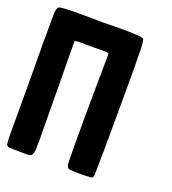

<svg xmlns="http://www.w3.org/2000/svg" viewBox="-135 -821 828 923"><g transform="rotate(20 278.5 -359.5)"><path d="M136.7 -553.7Q137.7 -496.1 137.7 -438.5Q137.7 -381.8 138.7 -324.2Q138.7 -269.5 139.6 -214.8Q140.6 -160.2 140.6 -105.5Q141.6 -85.9 140.6 -69.3Q139.6 -52.7 139.6 -33.2Q139.6 -29.3 138.7 -24.4Q137.7 -20.5 136.7 -16.6Q134.8 -8.8 129.9 -3.9Q124 1 116.2 1Q94.7 2 57.6 1Q20.5 0 16.6 0Q8.8 -1 4.9 -5.9Q1 -9.8 1 -17.6Q0 -24.4 0 -32.2Q-1 -39.1 -1 -46.9Q-1 -152.3 -1 -254.9Q-1 -358.4 -2 -463.9Q-2 -477.5 -2 -491.2Q-2.9 -504.9 -2.9 -518.6Q-2.9 -543.9 -2 -570.3Q-2 -595.7 -2 -622.1Q-2 -635.7 -2 -649.4Q-2 -664.1 -2 -677.7Q-2 -682.6 -1 -687.5Q-1 -691.4 0 -696.3Q2.9 -709 7.8 -712.9Q11.7 -716.8 25.4 -717.8Q39.1 -718.8 53.7 -719.7Q68.4 -719.7 83 -720.7Q113.3 -720.7 159.2 -720.7Q204.1 -719.7 234.4 -719.7Q263.7 -719.7 293 -720.7Q307.6 -720.7 322.3 -720.7Q337.9 -720.7 352.5 -720.7Q370.1 -720.7 387.7 -719.7Q405.3 -718.8 422.9 -717.8Q437.5 -715.8 441.4 -711.9Q445.3 -708 446.3 -697.3Q447.3 -687.5 448.2 -676.8Q448.2 -666 449.2 -655.3Q449.2 -634.8 449.2 -615.2Q450.2 -594.7 450.2 -575.2Q450.2 -564.5 450.2 -553.7Q450.2 -543 450.2 -532.2Q450.2 -436.5 450.2 -340.8Q449.2 -244.1 449.2 -148.4Q449.2 -116.2 448.2 -86.9Q448.2 -57.6 447.3 -25.4Q447.3 -22.5 447.3 -18.6Q446.3 -14.6 446.3 -11.7Q445.3 -6.8 442.4 -3.9Q439.5 -1 434.6 0Q427.7 1 391.6 2Q379.9 2 370.1 2Q348.6 2 336.9 1Q323.2 1 317.4 -3.9Q311.5 -8.8 309.6 -21.5Q308.6 -28.3 308.6 -58.6Q308.6 -89.8 307.6 -132.8Q307.6 -197.3 307.6 -273.4Q308.6 -348.6 308.6 -396.5Q308.6 -440.4 309.6 -484.4Q309.6 -528.3 310.5 -572.3Q310.5 -586.9 308.6 -588.9Q305.7 -591.8 291 -591.8Q263.7 -591.8 220.7 -591.8Q178.7 -591.8 150.4 -591.8Q148.4 -591.8 144.5 -590.8Q141.6 -590.8 136.7 -589.8Q136.7 -589.8 136.7 -590.8Q136.7 -580.1 136.7 -571.3Q136.7 -562.5 136.7 -553.7Z"/></g></svg>

Font: KARPATY Font
Style: Regular
Weight: 400
Designer: Inna Sieryk
Version: Version 1.1